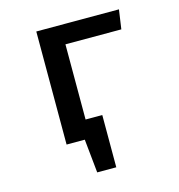

<svg xmlns="http://www.w3.org/2000/svg" viewBox="-103 -618 806 866"><g transform="rotate(-15 300.0 -185.5)"><path d="M256 -438V-87H334V157H245L229 0H144V-528H530L517 -438Z"/></g></svg>

Font: Fira Mono Medium
Style: Regular
Weight: 500
Designer: Carrois Corporate & Edenspiekermann AG
Foundry: Carrois Corporate GbR & Edenspiekermann AG
Version: Version 3.206